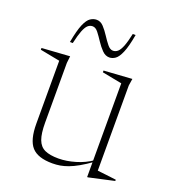

<svg xmlns="http://www.w3.org/2000/svg" viewBox="-141 -809 818 922"><g transform="rotate(20 268.0 -348.0)"><path d="M131 -161.5Q131 -107 142.2 -76.5Q153.5 -46 179.2 -34Q205 -22 249.5 -22Q290 -22 335.5 -35.5Q381 -49 416.5 -74L418.5 -66.5Q385 -42.5 358.5 -27.5Q332 -12.5 310.2 -4.5Q288.5 3.5 269.2 6.8Q250 10 230 10Q155.5 10 124.2 -25Q93 -60 93 -143V-464.5L-8 -484V-493L135 -502.5L131 -467ZM410 14.5V-65V-464.5L309 -484V-493L453 -502.5L447.5 -467V-32Q452 -31.5 464.2 -30Q476.5 -28.5 492 -26.8Q507.5 -25 521.5 -23.2Q535.5 -21.5 543.5 -20.5V-14L414.5 14.5ZM395.5 -706Q384.5 -644 371.2 -613Q358 -582 343.2 -571.8Q328.5 -561.5 313 -561.5Q292.5 -561.5 275.8 -578.8Q259 -596 244.5 -618.2Q230 -640.5 216.5 -657.8Q203 -675 187.5 -675Q174 -675 163.5 -665.5Q153 -656 143.8 -632.5Q134.5 -609 125 -566.5H110.5Q122 -629.5 135.2 -660.2Q148.5 -691 163.8 -701Q179 -711 195.5 -711Q215.5 -711 231.2 -694Q247 -677 261.5 -654.5Q276 -632 289.8 -615Q303.5 -598 318.5 -598Q332 -598 342.8 -607.5Q353.5 -617 362.8 -640.5Q372 -664 381 -706Z"/></g></svg>

Font: Newsreader 60pt ExtraLight
Style: Regular
Weight: 250
Designer: Hugues Gentile
Foundry: Production Type
Version: Version 1.003